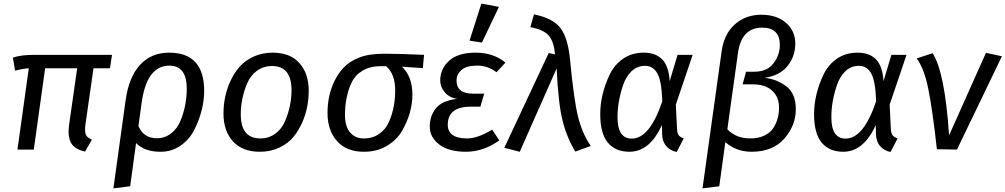

<svg xmlns="http://www.w3.org/2000/svg" viewBox="-20 -832 5593 1068"><path d="M591.8 -452.1H500L455.1 -138.2Q450.2 -100.1 457.5 -83Q464.8 -65.9 491.2 -55.2L453.1 11.2Q395 -2 375.5 -36.6Q356 -71.3 363.8 -133.8L409.2 -452.1H231L168 0H77.1L140.1 -452.1Q106.9 -450.2 64 -439L51.8 -511.2Q99.6 -528.3 181.2 -526.9H603Z M921.9 -466.8Q794.9 -466.8 767.1 -254.9L750 -130.9Q778.8 -63 852.1 -63Q897.5 -63 931.6 -89.8Q965.8 -116.2 983.9 -160.2Q1018.1 -242.7 1019 -337.9Q1019 -466.8 921.9 -466.8ZM1062 -112.3Q1035.2 -57.6 985.4 -22.5Q935.5 12.7 871.1 12.2Q785.2 12.2 736.8 -36.1L704.1 204.1L610.8 215.8L678.7 -273.9Q696.8 -404.3 759.3 -471.7Q821.8 -539.1 920.4 -539.1Q1019 -539.1 1067.4 -485.4Q1115.7 -431.6 1115.7 -326.7Q1115.7 -221.7 1062 -112.3Z M1493.2 -464.8Q1445.3 -464.8 1408.9 -438Q1372.6 -411.1 1354.5 -367.7Q1319.3 -283.2 1319.3 -195.8Q1319.3 -62 1428.2 -62Q1476.1 -62 1512.2 -89.1Q1548.3 -116.2 1566.4 -159.7Q1601.6 -244.1 1601.6 -331.1Q1601.1 -464.8 1493.2 -464.8ZM1496.6 -539.1Q1593.8 -539.1 1645.5 -481Q1697.3 -422.9 1697.3 -326.7Q1696.8 -230.5 1660.6 -149.4Q1640.1 -104 1610.8 -68.6Q1581.5 -33.2 1533 -10.5Q1484.4 12.2 1425.3 12.2Q1328.1 12.2 1275.6 -45.9Q1223.1 -104 1223.1 -200.2Q1223.1 -296.4 1260.7 -378.9Q1281.2 -423.8 1311.3 -459Q1341.3 -494.1 1389.4 -516.6Q1437.5 -539.1 1496.6 -539.1Z M2098.1 -463.9Q2039.1 -463.9 1997.6 -439.5Q1956.1 -415 1936 -373Q1899.9 -297.4 1898.9 -194.8Q1898.4 -129.9 1926.8 -95.7Q1955.1 -61.5 2004.9 -62Q2054.7 -62 2090.8 -88.4Q2127 -114.3 2145 -157.2Q2178.2 -235.4 2178.2 -327.6Q2178.7 -419.9 2127.9 -463.9ZM2338.9 -526.9 2332 -453.1 2215.8 -460.9Q2273.9 -406.7 2273.9 -305.2Q2273.9 -203.6 2216.3 -104Q2187 -53.2 2131.8 -20.5Q2076.7 12.2 2003.9 12.2Q1907.2 12.2 1854.5 -47.4Q1801.8 -106.9 1801.8 -203.1Q1801.8 -299.3 1838.9 -377.9Q1859.9 -422.9 1892.1 -456.5Q1923.8 -490.2 1977.5 -511.7Q2031.2 -533.2 2117.2 -533.2Q2203.1 -533.2 2338.9 -526.9Z M2470.7 -138.2Q2470.7 -62 2579.1 -62Q2636.7 -62 2717.8 -110.8L2757.3 -50.8Q2668.5 12.2 2572 12.2Q2475.6 12.2 2423.1 -28.3Q2370.6 -68.8 2370.6 -127.9Q2370.6 -187 2404.5 -229.5Q2438.5 -272 2522.5 -282.2Q2478.5 -289.1 2453.6 -319.1Q2428.7 -349.1 2428.7 -384.8Q2428.7 -447.8 2477.5 -493.4Q2526.4 -539.1 2625.5 -539.1Q2724.6 -539.1 2791.5 -483.9L2741.7 -430.2Q2693.8 -467.3 2633.3 -467Q2572.8 -466.8 2546.1 -441.9Q2519.5 -417 2519.5 -384.8Q2519.5 -310.5 2611.3 -311H2673.3L2652.3 -238.8H2599.6Q2470.7 -238.8 2470.7 -138.2ZM2755.4 -793.9 2660.6 -595.2 2591.8 -606 2657.7 -812Z M2930.2 -681.2 2950.2 -752Q3056.2 -731 3098.1 -675.3Q3140.1 -619.6 3151.4 -495.1Q3172.4 -273.9 3195.8 -181.2Q3219.2 -88.4 3266.1 -20L3180.2 11.2Q3132.3 -67.9 3108.9 -162.6Q3085.4 -257.3 3076.2 -451.2L2871.1 12.2L2785.2 -9.8L3032.2 -537.1L3067.4 -529.8Q3061 -600.6 3032.7 -633.8Q3004.4 -667 2930.2 -681.2Z M3445.8 -357.9Q3414.6 -266.1 3415 -179.2Q3415 -61 3494.1 -61Q3594.2 -61 3664.1 -269Q3660.2 -381.8 3636.5 -423.8Q3612.8 -465.8 3568.4 -465.8Q3523.9 -465.8 3492.7 -435.5Q3461.4 -405.3 3445.8 -357.9ZM3705.1 -380.9 3749 -526.9H3833L3739.3 -250L3746.1 -112.8Q3747.1 -91.8 3754.6 -80.8Q3762.2 -69.8 3783.2 -62L3744.1 13.2Q3710 7.3 3687 -18.3Q3664.1 -43.9 3663.1 -85L3662.1 -136.2Q3594.2 11.7 3481.9 12.2Q3403.8 12.2 3361.3 -38.3Q3318.8 -88.9 3318.8 -197.5Q3318.8 -306.2 3371.1 -416.5Q3397 -471.2 3445.6 -505.1Q3494.1 -539.1 3560.5 -539.1Q3627 -539.1 3663.6 -501.5Q3700.2 -463.9 3705.1 -380.9Z M4219.7 -678.2Q4104.5 -678.2 4085 -538.1L4025.9 -112.8Q4073.7 -62 4153.8 -62Q4197.8 -62 4231 -77.6Q4264.2 -93.3 4280.8 -118.7Q4312.5 -167 4313.5 -229.5Q4314 -292 4275.4 -327.6Q4236.8 -363.3 4164.1 -362.8H4110.8L4129.9 -433.1H4176.8Q4246.6 -433.1 4282.2 -479.5Q4317.9 -525.9 4317.9 -582Q4317.9 -678.2 4219.7 -678.2ZM4214.4 -750Q4300.3 -750 4352.1 -705.1Q4403.8 -660.2 4403.8 -589.8Q4403.8 -519.5 4361.3 -465.8Q4318.8 -411.6 4231.9 -398.9Q4298.3 -393.1 4352.5 -353Q4406.7 -313 4406.7 -223.6Q4406.7 -134.3 4342.8 -61Q4278.8 12.2 4160.6 12.2Q4076.7 12.2 4014.6 -41L3981 204.1L3887.7 215.8L3993.7 -543.9Q4006.8 -642.6 4067.4 -696.3Q4127.9 -750 4214.4 -750Z M4635.3 -357.9Q4604 -266.1 4604.5 -179.2Q4604.5 -61 4683.6 -61Q4783.7 -61 4853.5 -269Q4849.6 -381.8 4825.9 -423.8Q4802.2 -465.8 4757.8 -465.8Q4713.4 -465.8 4682.1 -435.5Q4650.9 -405.3 4635.3 -357.9ZM4894.5 -380.9 4938.5 -526.9H5022.5L4928.7 -250L4935.5 -112.8Q4936.5 -91.8 4944.1 -80.8Q4951.7 -69.8 4972.7 -62L4933.6 13.2Q4899.4 7.3 4876.5 -18.3Q4853.5 -43.9 4852.5 -85L4851.6 -136.2Q4783.7 11.7 4671.4 12.2Q4593.3 12.2 4550.8 -38.3Q4508.3 -88.9 4508.3 -197.5Q4508.3 -306.2 4560.5 -416.5Q4586.4 -471.2 4635 -505.1Q4683.6 -539.1 4750 -539.1Q4816.4 -539.1 4853 -501.5Q4889.6 -463.9 4894.5 -380.9Z M5079.1 -506.8 5167.5 -536.1Q5235.4 -433.1 5259.3 -79.1L5464.4 -538.1L5553.2 -519L5303.2 0L5191.4 -2Q5166.5 -227.1 5143.1 -339.8Q5120.1 -452.6 5079.1 -506.8Z"/></svg>

Font: FiraSans-Italic
Style: Italic
Weight: 400
Italic angle: -8°
Designer: Carrois Corporate & Edenspiekermann AG
Foundry: Carrois Corporate GbR & Edenspiekermann AG
Version: Version 3.106;PS 003.106;hotconv 1.0.70;makeotf.lib2.5.58329